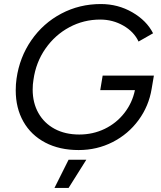

<svg xmlns="http://www.w3.org/2000/svg" viewBox="-20 -732 800 952"><path d="M58 -284Q58 -315 62 -342Q77 -448 135.5 -532.5Q194 -617 284 -664.5Q374 -712 480 -712Q565 -712 636 -671Q707 -630 739 -567L667 -526Q644 -575 591.5 -605Q539 -635 477 -635Q395 -635 324 -597Q253 -559 205.5 -491Q158 -423 146 -337Q142 -314 142 -288Q142 -222 170.5 -171.5Q199 -121 251 -93Q303 -65 373 -65Q441 -65 499 -93Q557 -121 596.5 -171.5Q636 -222 649 -285H477L489 -357H743L732 -292Q718 -206 667 -136.5Q616 -67 538.5 -27.5Q461 12 370 12Q275 12 204.5 -25Q134 -62 96 -129Q58 -196 58 -284ZM320 60H408L320 200H250Z"/></svg>

Font: Oak Sans
Style: Italic
Weight: 400
Italic angle: -9.49998°
Foundry: Erik Kennedy, Walven
Version: Version 1.000